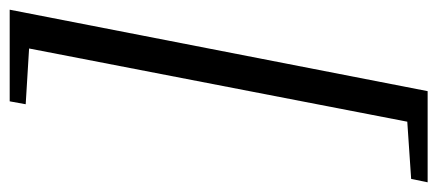

<svg xmlns="http://www.w3.org/2000/svg" viewBox="-338 -463 902 396"><g transform="rotate(-90 113.0 -265.0)"><path d="M-65 166 -58 132 60 124 211 -656 96 -663 102 -696H291L123 166Z"/></g></svg>

Font: Manuale
Style: Italic
Weight: 400
Italic angle: -11°
Designer: Eduardo Tunni / Pablo Cosgaya
Foundry: Eduardo Tunni / Pablo Cosgaya
Version: Version 1.002